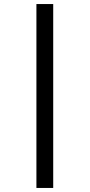

<svg xmlns="http://www.w3.org/2000/svg" viewBox="-20 -827 443 949"><path d="M160 -807H243V102H160Z"/></svg>

Font: Feura Sans
Style: Regular
Weight: 400
Designer: Carrois Corporate & Edenspiekermann
Foundry: Carrois Corporate GbR & Edenspiekermann AG
Version: Version 1.001